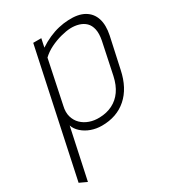

<svg xmlns="http://www.w3.org/2000/svg" viewBox="-177 -611 840 926"><g transform="rotate(-30 243.0 -148.5)"><path d="M446 -176 483 -346Q494 -399 482 -436.5Q470 -474 436 -493.5Q402 -513 346 -510Q320 -509 292 -502.5Q264 -496 236 -483.5Q208 -471 181 -453L191 -500H146L-2 194L39 213L99 -67Q106 -45 126.5 -26.5Q147 -8 175 2Q203 12 234 12Q317 12 372 -36.5Q427 -85 446 -176ZM438 -344 401 -168Q391 -122 369.5 -91.5Q348 -61 316 -45Q284 -29 244 -28Q214 -27 188.5 -36Q163 -45 145 -62.5Q127 -80 119.5 -106Q112 -132 120 -165L170 -404Q192 -425 221.5 -439.5Q251 -454 281.5 -462Q312 -470 335 -471Q360 -472 382 -465.5Q404 -459 419 -444.5Q434 -430 439.5 -405Q445 -380 438 -344Z"/></g></svg>

Font: Advent Pro Light
Style: Italic
Weight: 300
Italic angle: -12°
Version: Version 3.000